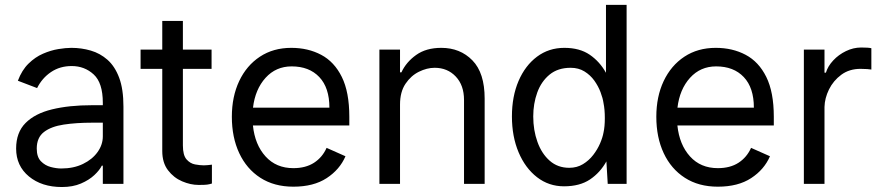

<svg xmlns="http://www.w3.org/2000/svg" viewBox="-20 -747 3587 780"><path d="M397.7 0V-73.9H393.5Q384.9 -56.1 363.5 -35.9Q342 -15.6 308.8 -1.4Q275.6 12.8 231.5 12.8Q149.5 12.8 97.5 -30.2Q45.5 -73.2 45.5 -143.5Q45.5 -208.8 83.8 -247.3Q122.2 -285.9 191.4 -302.7Q260.7 -319.6 353.7 -319.6H397.7V-329.5Q397.7 -410.5 360.6 -444.6Q323.5 -478.7 271.3 -478.7Q223.4 -478.7 187.1 -454.2Q150.9 -429.7 130.7 -389.2L52.6 -419Q68.9 -462.4 96.1 -488.8Q123.2 -515.3 154.8 -528.9Q186.4 -542.6 216.8 -547.6Q247.2 -552.6 269.9 -552.6Q311.1 -552.6 348.9 -541.5Q386.7 -530.5 416.7 -504.1Q446.7 -477.6 464.1 -431.3Q481.5 -384.9 481.5 -313.9V0ZM397.7 -248.6H353.7Q289.8 -248.6 239 -240.9Q188.2 -233.3 158.7 -210.8Q129.3 -188.2 129.3 -143.5Q129.3 -109.4 146.1 -92Q163 -74.6 186.3 -68.5Q209.5 -62.5 228.7 -62.5Q279.1 -62.5 317.1 -81Q355.1 -99.4 376.4 -129.3Q397.7 -159.1 397.7 -193.2Z M839.5 -545.5V-467.3H723V-156.2Q723 -116.5 737.7 -99.6Q752.5 -82.7 772.5 -79Q792.6 -75.3 808.2 -75.3Q818.9 -75.3 824.6 -76.2Q830.3 -77.1 840.9 -78.1V-1.4Q830.3 1.8 821.4 3Q812.5 4.3 786.9 4.3Q754.3 4.3 720 -10.3Q685.7 -24.9 662.5 -55.4Q639.2 -85.9 639.2 -133.5V-467.3H551.1V-545.5H639.2V-661.9H723V-545.5Z M1171.9 11.4Q1093.8 11.4 1037.8 -24.7Q981.9 -60.7 951.9 -124.8Q921.9 -188.9 921.9 -272.7Q921.9 -354.4 951.7 -417.6Q981.5 -480.8 1035.9 -516.7Q1090.2 -552.6 1163.4 -552.6Q1231.5 -552.6 1284.8 -524.3Q1338.1 -496.1 1368.6 -434.5Q1399.1 -372.9 1399.1 -272.7V-237.2H1007.5Q1015.6 -159.1 1058.8 -111.5Q1101.9 -63.9 1171.9 -63.9Q1221.9 -63.9 1255.9 -85.9Q1289.8 -108 1306.8 -146.3L1383.5 -112.2Q1360.1 -57.9 1307 -23.3Q1253.9 11.4 1171.9 11.4ZM1164.8 -477.3Q1100.9 -477.3 1058.8 -430.8Q1016.7 -384.2 1007.8 -309.7H1318.2Q1318.2 -390.6 1277.2 -433.9Q1236.2 -477.3 1164.8 -477.3Z M1605.1 -322.4V0H1521.3V-545.5H1605.1V-453.1H1610.8Q1630 -494.7 1670.5 -523.6Q1710.9 -552.6 1772.7 -552.6Q1849.4 -552.6 1899.1 -501.8Q1948.9 -451 1948.9 -346.6V0H1865.1V-340.9Q1865.1 -400.6 1831.5 -436.1Q1797.9 -471.6 1745.7 -471.6Q1714.5 -471.6 1682 -455.6Q1649.5 -439.6 1627.3 -406.6Q1605.1 -373.6 1605.1 -322.4Z M2059.7 -274.1Q2059.7 -355.1 2086.6 -418Q2113.6 -480.8 2161.6 -516.7Q2209.5 -552.6 2272.7 -552.6Q2334.9 -552.6 2375.7 -524.7Q2416.5 -496.8 2441.8 -451.3V-727.3H2525.6V0H2448.9L2443.5 -91.3Q2418.3 -45.8 2376.8 -17.9Q2335.2 9.9 2271.3 9.9Q2209.5 9.9 2161.8 -27Q2114 -63.9 2086.8 -128.2Q2059.7 -192.5 2059.7 -274.1ZM2146.3 -274.1Q2146.3 -218 2163.4 -170.5Q2180.4 -122.9 2213.1 -94.1Q2245.7 -65.3 2292.6 -65.3Q2323.9 -65.3 2348.2 -80.1Q2372.5 -94.8 2389.9 -117.4Q2407.3 -139.9 2417.8 -164.4Q2428.3 -188.9 2431.8 -208.8Q2437.1 -232.2 2437.1 -267.4Q2437.1 -302.6 2431.8 -328.1Q2429 -348 2419.7 -372.5Q2410.5 -397 2394.4 -419.6Q2378.2 -442.1 2354.2 -456.9Q2330.3 -471.6 2298.3 -471.6Q2246.4 -471.6 2212.7 -443.9Q2179 -416.2 2162.6 -371.1Q2146.3 -326 2146.3 -274.1Z M2896.3 11.4Q2818.2 11.4 2762.3 -24.7Q2706.3 -60.7 2676.3 -124.8Q2646.3 -188.9 2646.3 -272.7Q2646.3 -354.4 2676.1 -417.6Q2706 -480.8 2760.3 -516.7Q2814.6 -552.6 2887.8 -552.6Q2956 -552.6 3009.2 -524.3Q3062.5 -496.1 3093 -434.5Q3123.6 -372.9 3123.6 -272.7V-237.2H2731.9Q2740.1 -159.1 2783.2 -111.5Q2826.3 -63.9 2896.3 -63.9Q2946.4 -63.9 2980.3 -85.9Q3014.2 -108 3031.2 -146.3L3108 -112.2Q3084.5 -57.9 3031.4 -23.3Q2978.3 11.4 2896.3 11.4ZM2889.2 -477.3Q2825.3 -477.3 2783.2 -430.8Q2741.1 -384.2 2732.2 -309.7H3042.6Q3042.6 -390.6 3001.6 -433.9Q2960.6 -477.3 2889.2 -477.3Z M3519.9 -551.1V-464.5Q3513.5 -465.6 3502.7 -466.4Q3491.8 -467.3 3475.9 -467.3Q3430.4 -467.3 3397.9 -443.4Q3365.4 -419.4 3347.8 -383.7Q3330.3 -348 3329.5 -312.5V0H3245.7V-545.5H3329.5V-451.7H3335.2Q3343 -478 3364.9 -501.4Q3386.7 -524.9 3416.7 -539.4Q3446.7 -554 3478.7 -554Q3508.5 -554 3519.9 -551.1Z"/></svg>

Font: Interface
Style: Regular
Weight: 400
Designer: Rasmus Andersson
Foundry: rsms
Version: Version 1.8